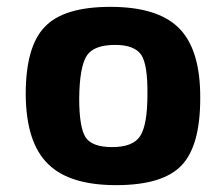

<svg xmlns="http://www.w3.org/2000/svg" viewBox="-20 -527 628 560"><path d="M501 -446Q565 -383 564 -240Q564 -101 509 -44Q454 13 319 13Q183 13 121 -48Q56 -110 55 -252Q55 -392 111 -449Q166 -507 302 -507Q439 -507 501 -446ZM234 -366Q212 -334 211 -240Q211 -155 230 -126Q249 -98 307 -98Q367 -98 388 -129Q410 -161 410 -252Q411 -338 392 -367Q372 -396 316 -396Q255 -396 234 -366Z"/></svg>

Font: Taylor Sans Bold LRS
Style: Bold
Weight: 700
Italic angle: -8°
Designer: Natanael Gama
Version: Version 1.001 September 8, 2015